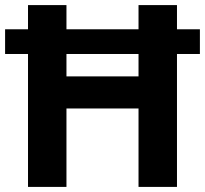

<svg xmlns="http://www.w3.org/2000/svg" viewBox="-20 -734 805 754"><path d="M90 0V-522H0V-619H90V-714H241V-619H524V-714H675V-619H765V-522H675V0H524V-308H241V0ZM241 -434H524V-522H241Z"/></svg>

Font: Noto Sans Sundanese
Style: Bold
Weight: 700
Version: Version 2.003